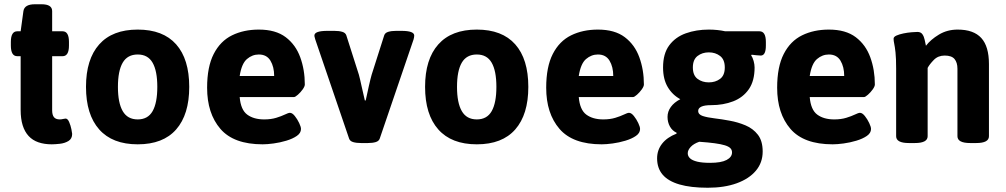

<svg xmlns="http://www.w3.org/2000/svg" viewBox="-20 -670 4725 902"><path d="M175 -650Q225 -650 225 -618V-523H274Q304 -523 304 -473V-456Q304 -406 274 -406H225V-152Q225 -130 233.5 -119.5Q242 -109 261 -109Q268 -109 276 -111Q284 -113 288 -113Q298 -113 305 -96.5Q312 -80 315.5 -62.5Q319 -45 319 -41Q319 -18 301.5 -7.5Q284 3 261 5.5Q238 8 223 8Q188 8 160.5 -1.5Q133 -11 114.5 -31Q96 -51 86.5 -81.5Q77 -112 77 -154V-406H61Q31 -406 31 -456V-473Q31 -523 61 -523H77L90 -618Q95 -650 144 -650Z M627 -531Q746 -531 807.5 -461.7Q869 -392.3 869 -261.7Q869 -132 807.7 -62Q746.4 8 627 8Q508 8 446 -62Q384 -132 384 -262Q384 -391.5 446 -461.3Q508 -531 627 -531ZM627 -414Q578.9 -414 556.4 -375.5Q534 -337 534 -261.6Q534 -187 556.5 -148Q579 -109 627 -109Q675 -109 697 -148Q719 -187 719 -262Q719 -337 696.8 -375.5Q674.6 -414 627 -414Z M1196 -531Q1275 -531 1322 -495.5Q1369 -460 1390.5 -401Q1412 -342 1412 -273Q1412 -264 1402 -250Q1392 -236 1379.5 -225Q1367 -214 1361 -214H1106Q1111 -154 1141.5 -131.5Q1172 -109 1221 -109Q1253 -109 1277.5 -116.5Q1302 -124 1318.5 -132Q1335 -140 1342 -140Q1353 -140 1365 -125Q1377 -110 1385.5 -92Q1394 -74 1394 -64Q1394 -45 1374.5 -31.5Q1355 -18 1325 -9Q1295 0 1265 4Q1235 8 1214 8Q1078 8 1015.5 -64.5Q953 -137 953 -258Q953 -356 984 -416.5Q1015 -477 1070 -504Q1125 -531 1196 -531ZM1196 -414Q1165 -414 1140 -392.5Q1115 -371 1106 -313H1268Q1268 -356 1250.5 -385Q1233 -414 1196 -414Z M1866 -525Q1926 -525 1926 -503Q1926 -496 1923 -485L1764 -19Q1760 -7 1745 -2.5Q1730 2 1708 2H1676Q1654 2 1639 -2.5Q1624 -7 1620 -19L1461 -485Q1460 -490 1458.5 -494.5Q1457 -499 1457 -503Q1457 -525 1518 -525H1551Q1573 -525 1588 -520.5Q1603 -516 1607 -504L1666 -319Q1671 -301 1678.5 -266Q1686 -231 1694 -198H1698Q1705 -231 1713 -266.5Q1721 -302 1726 -319L1785 -504Q1789 -516 1804 -520.5Q1819 -525 1841 -525Z M2220 -531Q2339 -531 2400.5 -461.7Q2462 -392.3 2462 -261.7Q2462 -132 2400.7 -62Q2339.4 8 2220 8Q2101 8 2039 -62Q1977 -132 1977 -262Q1977 -391.5 2039 -461.3Q2101 -531 2220 -531ZM2220 -414Q2171.9 -414 2149.4 -375.5Q2127 -337 2127 -261.6Q2127 -187 2149.5 -148Q2172 -109 2220 -109Q2268 -109 2290 -148Q2312 -187 2312 -262Q2312 -337 2289.8 -375.5Q2267.6 -414 2220 -414Z M2789 -531Q2868 -531 2915 -495.5Q2962 -460 2983.5 -401Q3005 -342 3005 -273Q3005 -264 2995 -250Q2985 -236 2972.5 -225Q2960 -214 2954 -214H2699Q2704 -154 2734.5 -131.5Q2765 -109 2814 -109Q2846 -109 2870.5 -116.5Q2895 -124 2911.5 -132Q2928 -140 2935 -140Q2946 -140 2958 -125Q2970 -110 2978.5 -92Q2987 -74 2987 -64Q2987 -45 2967.5 -31.5Q2948 -18 2918 -9Q2888 0 2858 4Q2828 8 2807 8Q2671 8 2608.5 -64.5Q2546 -137 2546 -258Q2546 -356 2577 -416.5Q2608 -477 2663 -504Q2718 -531 2789 -531ZM2789 -414Q2758 -414 2733 -392.5Q2708 -371 2699 -313H2861Q2861 -356 2843.5 -385Q2826 -414 2789 -414Z M3310 -531Q3330 -531 3349.5 -529Q3369 -527 3387 -523H3548Q3578 -523 3578 -473V-456Q3578 -409 3554 -409Q3549 -409 3533.5 -410.5Q3518 -412 3511 -413L3509 -409Q3516 -400 3520.5 -383.5Q3525 -367 3525 -353Q3525 -290 3498 -251Q3471 -212 3424.5 -194Q3378 -176 3321 -176Q3290 -176 3275 -169Q3260 -162 3260 -149Q3260 -132 3281.5 -125Q3303 -118 3337 -114Q3371 -110 3408 -103Q3447 -96 3482.5 -81Q3518 -66 3540.5 -37Q3563 -8 3563 42Q3563 94 3531 132Q3499 170 3441 191Q3383 212 3305 212Q3225 212 3172 196.5Q3119 181 3093 150.5Q3067 120 3067 74Q3067 35 3090.5 5Q3114 -25 3158 -42L3159 -46Q3138 -56 3127 -76Q3116 -96 3116 -121Q3116 -146 3131.5 -167.5Q3147 -189 3176 -204Q3139 -224 3117 -261Q3095 -298 3095 -353Q3095 -418 3124 -457Q3153 -496 3202 -513.5Q3251 -531 3310 -531ZM3265 -4Q3239 5 3225 20Q3211 35 3211 50Q3211 64 3222 74Q3233 84 3256 89.5Q3279 95 3316 95Q3368 95 3393.5 81.5Q3419 68 3419 46Q3419 34 3411 26Q3403 18 3385 12.5Q3367 7 3337.5 3Q3308 -1 3265 -4ZM3310 -424Q3279 -424 3257 -407Q3235 -390 3235 -353Q3235 -316 3257 -299.5Q3279 -283 3310 -283Q3341 -283 3363 -299.5Q3385 -316 3385 -353Q3385 -390 3363 -407Q3341 -424 3310 -424Z M3874 -531Q3953 -531 4000 -495.5Q4047 -460 4068.5 -401Q4090 -342 4090 -273Q4090 -264 4080 -250Q4070 -236 4057.5 -225Q4045 -214 4039 -214H3784Q3789 -154 3819.5 -131.5Q3850 -109 3899 -109Q3931 -109 3955.5 -116.5Q3980 -124 3996.5 -132Q4013 -140 4020 -140Q4031 -140 4043 -125Q4055 -110 4063.5 -92Q4072 -74 4072 -64Q4072 -45 4052.5 -31.5Q4033 -18 4003 -9Q3973 0 3943 4Q3913 8 3892 8Q3756 8 3693.5 -64.5Q3631 -137 3631 -258Q3631 -356 3662 -416.5Q3693 -477 3748 -504Q3803 -531 3874 -531ZM3874 -414Q3843 -414 3818 -392.5Q3793 -371 3784 -313H3946Q3946 -356 3928.5 -385Q3911 -414 3874 -414Z M4479 -531Q4554 -531 4590 -491.5Q4626 -452 4626 -369V-30Q4626 2 4566 2H4538Q4478 2 4478 -30V-347Q4478 -376 4464.5 -392.5Q4451 -409 4418 -409Q4387 -409 4367 -388.5Q4347 -368 4338 -351V-30Q4338 2 4278 2H4250Q4190 2 4190 -30V-347Q4190 -397 4187 -424Q4184 -451 4181 -464.5Q4178 -478 4178 -488Q4178 -497 4191.5 -503Q4205 -509 4224.5 -513Q4244 -517 4262.5 -518.5Q4281 -520 4290 -520Q4306 -520 4313.5 -509Q4321 -498 4324 -483Q4327 -468 4330 -455Q4352 -484 4391 -507.5Q4430 -531 4479 -531Z"/></svg>

Font: Asap VF Beta
Style: Regular
Weight: 400
Designer: Pablo Cosgaya
Foundry: Pablo Cosgaya
Version: Version 1.007